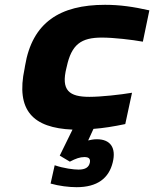

<svg xmlns="http://www.w3.org/2000/svg" viewBox="-20 -529 640 797"><path d="M84 -256 82 -244C45 -70 117 2 281 9L228 117L270 142C295 129 312 123 330 123C349 123 356 130 353 146C349 165 335 175 306 175C286 175 245 170 207 157L190 233C225 243 266 248 298 248C384 248 432 211 448 145C463 84 438 49 382 49C366 49 356 52 346 54L368 6C409 3 452 -4 500 -14L528 -144C481 -136 400 -127 351 -127C268 -127 232 -153 256 -248L257 -252C277 -345 317 -373 403 -373C452 -373 529 -364 573 -356L600 -486C533 -501 478 -509 416 -509C229 -509 114 -436 84 -256Z"/></svg>

Font: LT Wave Black
Style: Italic
Weight: 900
Designer: Daniel Lyons
Version: Version 2.5 (Glyphs App)